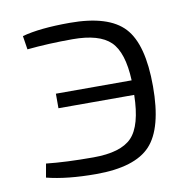

<svg xmlns="http://www.w3.org/2000/svg" viewBox="-63 -553 623 624"><g transform="rotate(-10 249.0 -240.5)"><path d="M56 -429 49 -474Q107 -490 206 -490Q334 -490 385.5 -434.5Q437 -379 437 -240Q437 -102 385.5 -46.5Q334 9 206 9Q110 9 43 -8L51 -53Q115 -46 206 -46Q297 -46 333.5 -84Q370 -122 372 -223H122V-271H372Q368 -364 331 -400Q294 -436 206 -436Q126 -436 56 -429Z"/></g></svg>

Font: Exo 2.0 Light
Style: Regular
Weight: 300
Designer: Natanael Gama
Version: Version 1.001;PS 001.001;hotconv 1.0.70;makeotf.lib2.5.58329